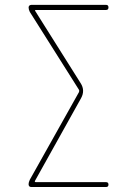

<svg xmlns="http://www.w3.org/2000/svg" viewBox="-20 -750 540 770"><path d="M99.6 -29.3 296.9 -380.9Q298.8 -386.7 296.9 -389.6L99.6 -702.1Q94.7 -711.9 94.7 -719.7Q94.7 -729.5 105.5 -730.5H405.3Q415 -730.5 415 -720.2Q415 -710 405.3 -710H124Q119.1 -710 121.1 -706.1L303.7 -416Q322.3 -386.7 304.7 -355.5L120.1 -24.4Q118.2 -20.5 123 -19.5H405.3Q415 -19.5 415 -9.8Q415 0 405.3 0H105.5Q95.7 0 94.7 -9.8Q94.7 -19.5 99.6 -29.3Z"/></svg>

Font: Rounded Mgen+ 1mn thin
Style: Regular
Weight: 100
Designer: [Source Han Sans]
Ryoko NISHIZUKA  (kana & ideographs); Paul D. Hunt (Latin, Greek & Cyrillic); Wenlong ZHANG  (bopomofo
Version: Version 1.059.20150602